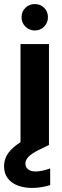

<svg xmlns="http://www.w3.org/2000/svg" viewBox="-55 -713 307 945"><path d="M46 0V-496H186V0ZM116 -563Q89 -563 70 -582Q51 -601 51 -628Q51 -656 70 -674.5Q89 -693 116 -693Q144 -693 162.5 -674.5Q181 -656 181 -628Q181 -601 162.5 -582Q144 -563 116 -563ZM102 212Q65 212 33.5 200.5Q2 189 -16.5 165Q-35 141 -35 105Q-35 77 -21.5 52Q-8 27 23.5 2.5Q55 -22 111 -46L156 -65L187 0L136 25Q100 43 85 59Q70 75 70 92Q70 110 83.5 120.5Q97 131 120 131Q135 131 154 127Q173 123 192 116V198Q173 204 150 208Q127 212 102 212Z"/></svg>

Font: DM Sans 36pt ExtraBold
Style: Regular
Weight: 800
Designer: Colophon Foundry, Jonny Pinhorn
Foundry: Colophon Foundry
Version: Version 4.004;gftools[0.9.30]